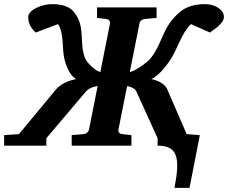

<svg xmlns="http://www.w3.org/2000/svg" viewBox="-58 -707 1107 932"><path d="M1029 -625C1029 -658 989 -687 937 -687C884 -687 845 -673 817 -650C725 -574 734 -495 668 -418C659 -408 607 -366 572 -357L619 -593C621 -606 633 -614 645 -615L702 -620V-671H413V-620L458 -615C469 -613 478 -606 476 -593L429 -357C398 -366 363 -408 358 -418C322 -495 362 -574 300 -650C281 -673 247 -687 195 -687C143 -687 79 -658 79 -625C79 -602 84 -579 115 -549L224 -590C255 -540 241 -471 256 -415C267 -375 284 -340 311 -323C268 -315 232 -295 214 -273L34 -56L-38 -51V0H167V-36L361 -265C371 -276 390 -286 416 -289L374 -78C371 -65 359 -57 348 -56L290 -51V0H580V-51L535 -56C523 -57 515 -65 517 -78L559 -289C577 -287 598 -276 603 -265L707 -36V0C803 0 818 56 789 205H862L912 -51L848 -56L754 -273C745 -295 717 -315 677 -323C710 -340 741 -375 768 -415C805 -471 819 -540 869 -590L961 -549C1005 -579 1029 -602 1029 -625Z"/></svg>

Font: Veleka
Style: Bold Italic
Weight: 700
Italic angle: -12°
Designer: Stefan Peev, Context Ltd, 2016; SIL International, 1997-2014.
Foundry: Stefan Peev, Context Ltd, 2016
Version: Version 5.000